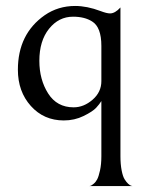

<svg xmlns="http://www.w3.org/2000/svg" viewBox="-20 -392 504 644"><path d="M320 -53Q314 -43 302.5 -30.5Q291 -18 260.5 -3Q230 12 194 12Q127 12 83.5 -36.5Q40 -85 40 -158Q40 -278 130 -341Q175 -372 232 -372Q272 -372 317 -355Q338 -347 349 -347Q366 -347 384 -367V132Q384 159 388 179.5Q392 200 398 209.5Q404 219 410 224.5Q416 230 420 231L424 232H280Q282 232 284.5 231Q287 230 294 224.5Q301 219 306 209.5Q311 200 315.5 179.5Q320 159 320 132ZM320 -238Q320 -301 289 -320Q264 -336 225 -336Q177 -336 144.5 -295.5Q112 -255 112 -188Q112 -125 141.5 -78.5Q171 -32 227 -32Q261 -32 290.5 -57.5Q320 -83 320 -120Z"/></svg>

Font: Bellefair
Style: Regular
Weight: 400
Designer: Nick Shinn, Liron Lavi Turkenic
Foundry: Shinntype
Version: Version 1.003;PS 001.003;hotconv 1.0.88;makeotf.lib2.5.64775